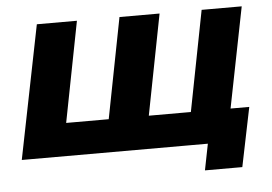

<svg xmlns="http://www.w3.org/2000/svg" viewBox="-48 -603 1095 773"><g transform="rotate(-5 499.5 -216.5)"><path d="M19 0 127 -539H289L210 -133H382L461 -539H623L544 -133H714L793 -539H955L848 0ZM750 106 771 0H681L709 -133H950L901 106Z"/></g></svg>

Font: Argentum Sans SemiBold
Style: Italic
Weight: 600
Italic angle: -11°
Designer: Julieta Ulanovsky (font), Cristiano Sobral (main changes and remaster)
Foundry: Julieta Ulanovsky (font), Cristiano Sobral (main changes and remaster)
Version: Version 2.007;June 15, 2022;FontCreator 14.0.0.2814 64-bit; 